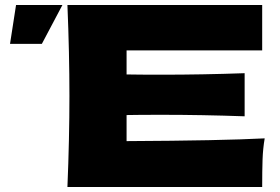

<svg xmlns="http://www.w3.org/2000/svg" viewBox="-20 -746 1116 766"><path d="M485 -183Q865 -185 1036 -194Q1029 -153 1027.5 -109.5Q1026 -66 1026 0H249Q257 -194 257 -363Q257 -532 249 -726H1026V-545H485V-449Q533 -448 627 -448Q786 -448 956 -454V-282Q786 -288 627 -288Q533 -288 485 -287ZM147 -571H20L44 -726H229Z"/></svg>

Font: Mantou Sans
Style: Regular
Weight: 400
Designer: Mant0u / artakana
Foundry: Mant0u / artakana
Version: Version 1.001;October 22, 2023;FontCreator 14.0.0.2901 64-bi